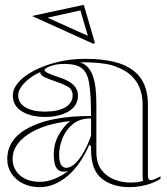

<svg xmlns="http://www.w3.org/2000/svg" viewBox="-20 -758 688 793"><path d="M331 -515Q399 -515 448 -503.5Q497 -492 529 -468Q561 -444 576 -408.5Q591 -373 591 -325V-32Q591 -25 593.5 -19.5Q596 -14 603 -14Q609 -14 619 -18Q629 -22 643 -30V-20Q629 -10 608 -2Q587 6 563 10.5Q539 15 516 15Q444 15 400 -20.5Q356 -56 356 -140Q356 -142 356 -143.5Q356 -145 356 -147.5Q356 -150 356 -154L349 -160Q331 -119 308.5 -86.5Q286 -54 259.5 -31.5Q233 -9 204 3Q175 15 144 15Q105 15 75 0Q45 -15 27.5 -41Q10 -67 10 -101Q10 -185 101.5 -232Q193 -279 356 -279Q356 -366 348.5 -412.5Q341 -459 317.5 -476.5Q294 -494 246 -494Q222 -494 203.5 -489.5Q185 -485 174.5 -479Q164 -473 164 -469Q164 -463 178 -456Q192 -449 229 -437Q302 -413 302 -364Q302 -321 263.5 -298Q225 -275 166 -275Q108 -275 70.5 -298Q33 -321 33 -364Q33 -392 57 -419Q81 -446 123 -467.5Q165 -489 218.5 -502Q272 -515 331 -515ZM356 -269Q308 -269 279 -244Q250 -219 237 -184Q224 -149 224 -119Q224 -101 227.5 -89Q231 -77 237.5 -71Q244 -65 254 -65Q264 -65 276 -72Q288 -79 301.5 -94.5Q315 -110 329 -135.5Q343 -161 356 -198ZM144 -7Q176 -7 207 -20Q238 -33 264 -54Q258 -51 253 -50Q248 -49 243 -49Q226 -49 217 -59.5Q208 -70 205 -86.5Q202 -103 202 -119Q202 -165 223 -201.5Q244 -238 270 -258Q161 -246 96.5 -203.5Q32 -161 32 -101Q32 -74 46 -52.5Q60 -31 85.5 -19Q111 -7 144 -7ZM311 -501Q330 -494 343 -480Q356 -466 363 -446Q371 -424 374.5 -394.5Q378 -365 378 -325V-130Q378 -84 399.5 -56Q421 -28 453.5 -16Q486 -4 517 -4Q532 -4 546 -5.5Q560 -7 571 -11Q570 -13 569.5 -19Q569 -25 569 -37V-325Q569 -380 545 -418Q521 -456 475 -476Q448 -489 417 -494Q386 -499 358.5 -500Q331 -501 311 -501ZM166 -297Q220 -297 250 -315Q280 -333 280 -364Q280 -390 257 -402Q234 -414 208 -422Q194 -427 181.5 -432Q169 -437 162 -440Q146 -449 146 -460Q119 -448 98.5 -431.5Q78 -415 66.5 -397.5Q55 -380 55 -364Q55 -333 84.5 -315Q114 -297 166 -297ZM366 -577 112 -692 326 -738 372 -581ZM343 -610 312 -715 176 -685 341 -611Z"/></svg>

Font: Kalnia Glaze Thin
Style: Regular
Weight: 100
Version: Version 1.110